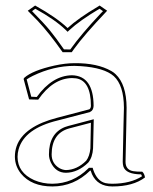

<svg xmlns="http://www.w3.org/2000/svg" viewBox="-20 -669 556 699"><path d="M81.1 -629.9 107.9 -648.9Q186.5 -605 226.1 -566.9Q264.6 -602.5 337.4 -645.5Q340.8 -647.5 342.8 -648.9L370.1 -629.9Q286.1 -541.5 249.5 -490.7Q245.6 -485.4 241.2 -479H208Q158.2 -549.8 116.7 -593.8Q100.6 -610.4 81.1 -629.9ZM437 -80.1Q437 -50.8 464.8 -45.9Q476.6 -43.9 498 -43.9Q505.9 -36.6 507.8 -22.9Q464.4 9.8 389.2 9.8Q335.4 9.8 314.9 -34.7Q312 -41.5 310.1 -47.9H308.1Q249.5 9.8 170.9 9.8Q94.7 9.8 56.2 -37.1Q34.7 -64 34.2 -98.1Q34.2 -180.2 134.8 -222.7Q159.7 -232.9 188 -240.2L305.2 -271Q310.5 -274.4 311 -283.2Q311 -375.5 256.8 -383.8Q249.5 -384.8 242.2 -384.8Q172.9 -383.8 119.1 -306.2L85.9 -307.1L65.9 -381.8L68.8 -386.2Q99.1 -412.6 177.7 -430.2Q217.8 -439 251 -439Q334 -439.9 385.7 -410.2Q395 -404.8 400.9 -398.9Q440.4 -361.8 440.9 -276.9Q440.9 -272.5 439.9 -215.8Q437 -98.6 437 -80.1ZM311 -222.2 231 -201.2Q168.5 -183.6 168 -106.9Q168 -74.2 195.8 -57.1Q208 -50.3 220.2 -49.8Q260.7 -50.8 293.9 -84Q306.2 -100.1 309.1 -128.9ZM96.7 -628.4Q140.6 -584 161.6 -558.3Q182.6 -532.7 212.9 -489.3L235.8 -488.8Q275.4 -544.4 347.2 -620.6Q351.6 -625 355 -628.4L342.3 -637.2Q270 -594.2 232.9 -559.6L226.1 -553.2L219.2 -560.1Q179.7 -598.1 108.4 -637.2ZM426.8 -80.1Q426.8 -98.1 429.7 -217.8Q431.2 -272.5 431.2 -276.9Q430.7 -358.4 394.5 -391.6Q359.9 -422.4 273.9 -428.2Q261.2 -429.2 251 -429.2Q174.8 -429.2 100.1 -393.1Q85 -385.7 77.1 -379.9L93.8 -316.9L113.8 -315.9Q170.4 -394 242.2 -395Q320.3 -393.1 320.8 -283.2Q319.8 -266.6 308.1 -261.7V-261.2L190.4 -230.5Q69.3 -201.2 47.9 -126Q43.9 -111.8 43.9 -98.1Q43.9 -40.5 104.5 -13.2Q135.3 0 170.9 0Q246.1 -1 300.8 -55.2L303.7 -58.1H317.4L319.3 -51.3Q333.5 -9.8 363.8 -2.4Q375 0 389.2 0Q455.6 -0.5 497.1 -27.3Q495.6 -31.2 493.7 -34.2Q438.5 -34.7 429.2 -62.5Q426.8 -70.8 426.8 -80.1ZM321.3 -234.9 318.8 -128.9Q316.9 -96.2 301.3 -77.1Q263.7 -40.5 220.2 -40Q183.1 -40 165 -77.6Q158.2 -92.8 158.2 -106.9Q158.2 -183.1 216.3 -206.5Q222.7 -209 228.5 -210.4Z"/></svg>

Font: Linux Biolinum Outline O
Style: Bold
Weight: 700
Designer: Philipp H. Poll
Foundry: Philipp H. Poll
Version: Version 0.9.2